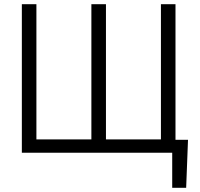

<svg xmlns="http://www.w3.org/2000/svg" viewBox="-20 -727 953 914"><path d="M866.2 167H799.8V0H84V-707H153.3V-63.5H415V-707H484.4V-63.5H746.1V-707H815.4V-61.5H875Z"/></svg>

Font: Pretendard Std Light
Style: Regular
Weight: 300
Designer: Base glyphs from Inter by Rasmus Andersson; Hangeul glyphs from Noto Sans CJK(Source Han Sans) by Jang Soo-young and Kan
Foundry: Kil Hyung-jin
Version: Version 1.309